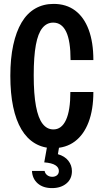

<svg xmlns="http://www.w3.org/2000/svg" viewBox="-20 -750 529 985"><path d="M253 10Q201 10 159.5 -14.5Q118 -39 90 -86Q62 -133 47.5 -202Q33 -271 33 -361Q33 -450 48 -519Q63 -588 91 -635Q119 -682 160.5 -706Q202 -730 255 -730Q320 -730 365.5 -696Q411 -662 435 -597.5Q459 -533 459 -442H342Q342 -540 319.5 -587Q297 -634 253 -634Q220 -634 197.5 -606.5Q175 -579 164 -519.5Q153 -460 153 -364Q153 -267 164.5 -205.5Q176 -144 198.5 -115Q221 -86 254 -86Q296 -86 318.5 -134.5Q341 -183 341 -278H459Q459 -188 434.5 -123.5Q410 -59 364 -24.5Q318 10 253 10ZM247 215Q201 215 173.5 191Q146 167 144 127H209Q211 140 222 148.5Q233 157 248 157Q263 157 272.5 149Q282 141 282 127Q282 109 264 97.5Q246 86 207 83L224 -12H286L277 41Q312 51 330.5 74.5Q349 98 349 128Q349 168 320.5 191.5Q292 215 247 215Z"/></svg>

Font: Instrument Sans Condensed SemiBold
Style: Regular
Weight: 600
Width: 3
Designer: Rodrigo Fuenzalida
Foundry: fragTYPE
Version: Version 1.000;gftools[0.9.28]